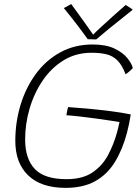

<svg xmlns="http://www.w3.org/2000/svg" viewBox="-20 -884 678 928"><path d="M297 24Q179 24 116.5 -36Q54 -96 54 -203Q54 -294 79.5 -377.5Q105 -461 153.2 -526.8Q201.5 -592.5 271 -630.8Q340.5 -669 428 -669Q492.5 -669 533.5 -649.2Q574.5 -629.5 595.8 -602.8Q617 -576 622 -555Q618.5 -551 612.2 -545Q606 -539 599 -533.5Q592 -528 587 -525Q570 -570 547.2 -592.2Q524.5 -614.5 494 -621.8Q463.5 -629 422.5 -629Q346.5 -629 287 -592.2Q227.5 -555.5 186 -494.2Q144.5 -433 123 -359Q101.5 -285 101.5 -210Q101.5 -116.5 148.2 -67.2Q195 -18 301.5 -18Q378.5 -18 426.5 -50.2Q474.5 -82.5 502.2 -134.5Q530 -186.5 546 -245.5Q549 -256.5 552.2 -269.8Q555.5 -283 557.5 -294Q544.5 -296.5 512.8 -301.2Q481 -306 441.2 -311.5Q401.5 -317 363.8 -321.2Q326 -325.5 301 -327Q301.5 -331.5 302.8 -338.5Q304 -345.5 305.8 -353.2Q307.5 -361 309 -366.5Q348 -364 402.2 -359Q456.5 -354 512.5 -347Q568.5 -340 612 -331Q608.5 -307.5 603.8 -285.2Q599 -263 593.5 -241.5Q572 -160.5 535.2 -100.8Q498.5 -41 440.5 -8.5Q382.5 24 297 24ZM587.5 -860Q591.5 -857.5 596.2 -854.5Q601 -851.5 605.8 -848.5Q610.5 -845.5 614.5 -842.5Q618.5 -839.5 621.5 -837Q548 -779 506 -744.5Q464 -710 445 -693.5Q438.5 -693.5 431 -693.8Q423.5 -694 416.5 -694.2Q409.5 -694.5 404 -694.5Q379.5 -729 349.8 -767.8Q320 -806.5 288.5 -845Q294 -847.5 300.2 -851Q306.5 -854.5 312.8 -858Q319 -861.5 324 -864.5Q337.5 -846 355.2 -821.8Q373 -797.5 389.8 -773.8Q406.5 -750 418.5 -733.2Q430.5 -716.5 432.5 -713H426.5Q442.5 -729.5 471.8 -756.5Q501 -783.5 532.8 -811.8Q564.5 -840 587.5 -860Z"/></svg>

Font: Grandstander Thin Thin
Style: Italic
Weight: 250
Italic angle: -15°
Version: Version 1.200